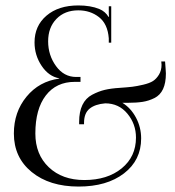

<svg xmlns="http://www.w3.org/2000/svg" viewBox="-20 -678 645 706"><path d="M271 -221V-230Q271 -267 283 -292Q295 -317 318.5 -329.5Q342 -342 365 -347.5Q388 -353 421 -355Q450 -357 466.5 -359Q483 -361 506.5 -366.5Q530 -372 542.5 -380Q555 -388 564.5 -403.5Q574 -419 574 -440Q574 -446 573 -452H587L589 -425Q590 -411 590 -408Q590 -373 579.5 -350.5Q569 -328 548 -317.5Q527 -307 504.5 -303.5Q482 -300 450 -300Q441 -300 430 -300Q461 -281 480 -245.5Q499 -210 499 -169Q499 -89 436 -40.5Q373 8 269 8Q162 8 96.5 -45.5Q31 -99 31 -187Q31 -266 77.5 -322.5Q124 -379 198 -389V-390Q159 -397 133 -436Q107 -475 107 -522Q107 -583 151 -620.5Q195 -658 268 -658Q313 -658 345 -645Q367 -636 379 -616L381 -617Q380 -621 380 -634V-655H389V-521H380V-537Q376 -590 344 -615Q312 -640 268 -640Q218 -640 187.5 -608.5Q157 -577 157 -526Q157 -475 186 -435Q215 -395 260 -395H276V-377H255Q187 -377 148.5 -327Q110 -277 110 -187Q110 -110 159.5 -63Q209 -16 290 -16Q375 -16 427.5 -59Q480 -102 480 -172Q480 -222 448.5 -260Q417 -298 367 -298Q330 -295 309.5 -278.5Q289 -262 289 -226V-221Z"/></svg>

Font: FoglihtenNo06
Style: Regular
Weight: 500
Designer: gluk (gluksza@wp.pl)
Foundry: gluk (gluksza@wp.pl)
Version: Version 0.76